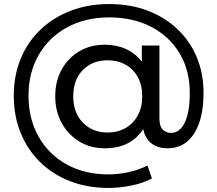

<svg xmlns="http://www.w3.org/2000/svg" viewBox="-20 -727 1074 949"><path d="M516 202Q412 202 326 168.5Q240 135 177.5 73.5Q115 12 81.5 -71.5Q48 -155 48 -254Q48 -353 82 -436Q116 -519 179 -579.5Q242 -640 328.5 -673.5Q415 -707 520 -707Q623 -707 708 -675Q793 -643 855.5 -584.5Q918 -526 952 -445.5Q986 -365 986 -268Q986 -140 939.5 -67Q893 6 808 6Q760 6 728.5 -18.5Q697 -43 688 -89Q626 6 498 6Q427 6 372 -27.5Q317 -61 285 -119Q253 -177 253 -251Q253 -326 285 -383.5Q317 -441 372 -473.5Q427 -506 498 -506Q556 -506 603 -484.5Q650 -463 681 -422V-502H768V-142Q768 -102 785 -86Q802 -70 825 -70Q869 -70 893.5 -121.5Q918 -173 918 -267Q918 -379 868 -463Q818 -547 728 -594Q638 -641 520 -641Q401 -641 311 -591.5Q221 -542 171 -455Q121 -368 121 -254Q121 -140 170.5 -52Q220 36 309 85.5Q398 135 516 135Q562 135 613 124.5Q664 114 709 91L731 155Q686 179 627.5 190.5Q569 202 516 202ZM512 -72Q561 -72 599.5 -93.5Q638 -115 660.5 -155.5Q683 -196 683 -251Q683 -307 660.5 -347Q638 -387 599.5 -408Q561 -429 512 -429Q437 -429 389.5 -381Q342 -333 342 -251Q342 -170 389.5 -121Q437 -72 512 -72Z"/></svg>

Font: Montserrat Medium
Style: Regular
Weight: 500
Designer: Julieta Ulanovsky
Foundry: Julieta Ulanovsky
Version: Version 9.000; ttfautohint (v1.8.4.7-5d5b)